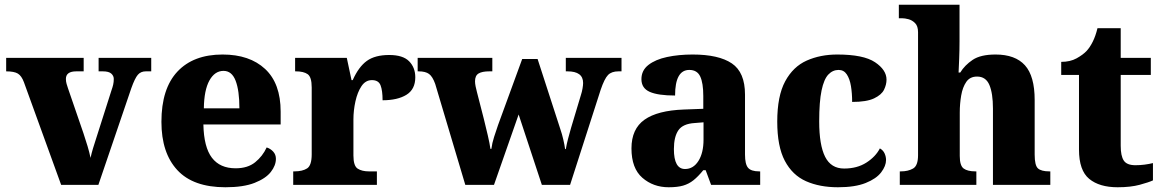

<svg xmlns="http://www.w3.org/2000/svg" viewBox="-20 -780 4903 810"><path d="M81 -433Q71 -460 55.5 -469.5Q40 -479 6 -479V-536H333V-479H302Q258 -479 258 -447Q258 -436 261 -426Q264 -416 267 -407L332 -218Q342 -188 349.5 -163Q357 -138 362 -114Q366 -133 372.5 -154.5Q379 -176 385 -194L450 -398Q455 -412 457.5 -423Q460 -434 460 -447Q460 -460 449.5 -469.5Q439 -479 414 -479H396V-536H618V-479H595Q574 -479 561.5 -464.5Q549 -450 534 -408L395 0H238Z M931 10Q795 10 728 -62.5Q661 -135 661 -266Q661 -406 728.5 -478Q796 -550 919 -550Q1033 -550 1098.5 -489Q1164 -428 1164 -309V-255H838Q840 -159 874 -114.5Q908 -70 974 -70Q1025 -70 1056.5 -95.5Q1088 -121 1105 -158Q1121 -153 1132.5 -140.5Q1144 -128 1144 -110Q1144 -82 1122.5 -54.5Q1101 -27 1054 -8.5Q1007 10 931 10ZM990 -323Q990 -398 974 -439.5Q958 -481 923 -481Q886 -481 863.5 -440.5Q841 -400 840 -323Z M1217 0V-57H1222Q1256 -57 1275.5 -69.5Q1295 -82 1295 -129V-411Q1295 -455 1278 -467Q1261 -479 1228 -479H1225V-536H1443L1463 -442H1468Q1493 -498 1527.5 -523Q1562 -548 1622 -548Q1680 -548 1706 -521.5Q1732 -495 1732 -454Q1732 -403 1694.5 -380Q1657 -357 1594 -357Q1594 -398 1585.5 -420Q1577 -442 1549 -442Q1522 -442 1505 -416.5Q1488 -391 1479.5 -352.5Q1471 -314 1471 -276V-124Q1471 -80 1489 -68.5Q1507 -57 1536 -57H1570V0Z M1816 -426Q1805 -457 1790 -468Q1775 -479 1746 -479H1742V-536H2057V-479H2044Q2014 -479 1999 -470Q1984 -461 1984 -437Q1984 -428 1986.5 -415.5Q1989 -403 1992 -392L2021 -279Q2030 -243 2038 -208.5Q2046 -174 2049 -152H2053Q2056 -176 2064.5 -202.5Q2073 -229 2081 -252L2183 -531H2248L2344 -235Q2351 -215 2356.5 -191Q2362 -167 2364 -151H2367Q2371 -174 2376.5 -194.5Q2382 -215 2389 -240L2431 -380Q2435 -392 2437.5 -406.5Q2440 -421 2440 -430Q2440 -479 2374 -479H2367V-536H2602V-479H2589Q2560 -479 2545 -463.5Q2530 -448 2514 -401L2385 0H2266L2168 -297L2064 0H1943Z M2801 10Q2736 10 2690 -30Q2644 -70 2644 -154Q2644 -236 2699 -275Q2754 -314 2866 -318L2947 -321V-375Q2947 -430 2934 -457.5Q2921 -485 2888 -485Q2828 -485 2828 -377Q2756 -377 2721 -392.5Q2686 -408 2686 -446Q2686 -483 2715.5 -506Q2745 -529 2794 -539.5Q2843 -550 2902 -550Q3012 -550 3067.5 -512.5Q3123 -475 3123 -381V-128Q3123 -87 3136 -72Q3149 -57 3183 -57H3187V0H2980L2957 -62H2947Q2925 -35 2905.5 -19.5Q2886 -4 2862 3Q2838 10 2801 10ZM2870 -67Q2905 -67 2926.5 -101Q2948 -135 2948 -191V-264L2911 -261Q2861 -258 2842 -230.5Q2823 -203 2823 -151Q2823 -67 2870 -67Z M3515 10Q3438 10 3380.5 -15.5Q3323 -41 3291 -101.5Q3259 -162 3259 -267Q3259 -375 3292.5 -437Q3326 -499 3383.5 -524.5Q3441 -550 3512 -550Q3623 -550 3671.5 -517.5Q3720 -485 3720 -444Q3720 -423 3709.5 -401.5Q3699 -380 3667.5 -365Q3636 -350 3575 -350Q3575 -386 3570 -416.5Q3565 -447 3552.5 -466Q3540 -485 3518 -485Q3493 -485 3474.5 -465.5Q3456 -446 3446 -398.5Q3436 -351 3436 -268Q3436 -168 3461 -118.5Q3486 -69 3541 -69Q3596 -69 3635 -94Q3674 -119 3692 -154Q3706 -146 3712 -132.5Q3718 -119 3718 -105Q3718 -80 3697.5 -53Q3677 -26 3632 -8Q3587 10 3515 10Z M3776 0V-57H3781Q3811 -57 3832 -69Q3853 -81 3853 -125V-644Q3853 -670 3840.5 -682.5Q3828 -695 3812.5 -699Q3797 -703 3786 -703H3772V-760H4028V-606Q4028 -568 4026.5 -531.5Q4025 -495 4024 -474H4031Q4050 -505 4083.5 -527.5Q4117 -550 4180 -550Q4263 -550 4304 -504.5Q4345 -459 4345 -358V-128Q4345 -82 4359 -69.5Q4373 -57 4407 -57H4411V0H4169V-322Q4169 -386 4154 -421.5Q4139 -457 4102 -457Q4072 -457 4056.5 -434.5Q4041 -412 4035 -377Q4029 -342 4029 -305V-122Q4029 -81 4045.5 -69Q4062 -57 4095 -57H4099V0Z M4695 10Q4618 10 4575 -25.5Q4532 -61 4532 -149V-464H4457V-519Q4495 -519 4522 -534Q4549 -549 4564 -565Q4578 -580 4590 -604Q4602 -628 4610 -661H4708V-536H4835V-464H4708V-165Q4708 -122 4721 -102.5Q4734 -83 4770 -83Q4790 -83 4809 -85.5Q4828 -88 4844 -92V-19Q4827 -11 4788.5 -0.5Q4750 10 4695 10Z"/></svg>

Font: Noto Serif Georgian ExtraBold
Style: Regular
Weight: 800
Designer: Monotype Design Team, Akaki Razmadze
Foundry: Google LLC
Version: Version 2.003; ttfautohint (v1.8.4.7-5d5b)